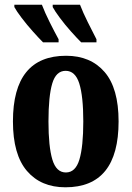

<svg xmlns="http://www.w3.org/2000/svg" viewBox="-20 -786 559 816"><path d="M258 10Q154 10 94.5 -59.5Q35 -129 35 -270Q35 -549 261 -549Q365 -549 424.5 -480Q484 -411 484 -270Q484 10 258 10ZM260 -53Q301 -53 317.5 -108Q334 -163 334 -270Q334 -377 317 -431Q300 -485 259 -485Q218 -485 202 -431Q186 -377 186 -270Q186 -163 202.5 -108Q219 -53 260 -53ZM325 -606Q307 -624 281.5 -652.5Q256 -681 234.5 -710Q213 -739 204 -756V-766H320Q333 -732 353 -692Q373 -652 390 -619V-606ZM163 -606Q145 -624 119.5 -652.5Q94 -681 72 -710Q50 -739 41 -756V-766H158Q171 -732 191 -692Q211 -652 229 -619V-606Z"/></svg>

Font: Noto Serif ExtraCondensed ExtraBold
Style: Regular
Weight: 800
Width: 2
Designer: Monotype Design Team
Foundry: Monotype Imaging Inc.
Version: Version 2.013; ttfautohint (v1.8.4.7-5d5b)